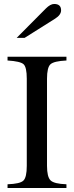

<svg xmlns="http://www.w3.org/2000/svg" viewBox="-20 -948 373 968"><path d="M64 -757 211 -905Q234 -928 253 -928Q288 -928 288 -896Q288 -873 258 -854L104 -757ZM315 0H18V-19Q81 -21 98 -37.5Q115 -54 115 -112V-551Q115 -609 99 -624Q83 -639 18 -643V-662H315V-643Q252 -640 234.5 -624Q217 -608 217 -551V-112Q217 -56 235 -38.5Q253 -21 315 -19Z"/></svg>

Font: STIX MathJax Latin
Style: Regular
Weight: 400
Designer: MicroPress Inc., with final additions and corrections provided by Coen Hoffman, Elsevier (retired)
Version: Version 1.1.1